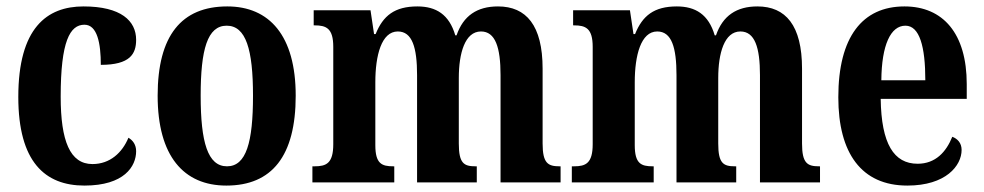

<svg xmlns="http://www.w3.org/2000/svg" viewBox="-20 -568 3064 598"><path d="M243 10C367 10 404 -50 404 -97C404 -117 394 -131 380 -139C361 -93 323 -57 268 -57C198 -57 169 -129 169 -267C169 -440 198 -491 243 -491C283 -491 294 -433 294 -366C385 -366 404 -400 404 -444C404 -503 357 -548 240 -548C126 -548 37 -481 37 -266C37 -64 120 10 243 10Z M685 10C827 10 901 -82 901 -270C901 -457 819 -548 688 -548C545 -548 471 -457 471 -270C471 -82 552 10 685 10ZM687 -50C627 -50 605 -125 605 -270C605 -414 626 -488 686 -488C746 -488 768 -414 768 -270C768 -125 747 -50 687 -50Z M953 0H1208V-50H1205C1169 -50 1149 -58 1149 -116V-312C1149 -395 1168 -470 1219 -470C1264 -470 1279 -420 1279 -334V0H1465V-50H1461C1425 -50 1409 -59 1409 -121V-325C1409 -402 1428 -470 1478 -470C1523 -470 1539 -420 1539 -334V0H1726V-50H1723C1687 -50 1670 -59 1670 -121V-354C1670 -489 1619 -548 1531 -548C1466 -548 1423 -519 1402 -458H1398C1379 -523 1338 -548 1280 -548C1209 -548 1173 -519 1150 -462H1145L1134 -536H957V-489H960C996 -489 1018 -480 1018 -422V-119C1018 -59 996 -50 960 -50H953Z M1761 0H2016V-50H2013C1977 -50 1957 -58 1957 -116V-312C1957 -395 1976 -470 2027 -470C2072 -470 2087 -420 2087 -334V0H2273V-50H2269C2233 -50 2217 -59 2217 -121V-325C2217 -402 2236 -470 2286 -470C2331 -470 2347 -420 2347 -334V0H2534V-50H2531C2495 -50 2478 -59 2478 -121V-354C2478 -489 2427 -548 2339 -548C2274 -548 2231 -519 2210 -458H2206C2187 -523 2146 -548 2088 -548C2017 -548 1981 -519 1958 -462H1953L1942 -536H1765V-489H1768C1804 -489 1826 -480 1826 -422V-119C1826 -59 1804 -50 1768 -50H1761Z M2806 10C2926 10 2975 -52 2975 -101C2975 -123 2962 -136 2946 -142C2927 -95 2894 -58 2838 -58C2764 -58 2725 -120 2723 -260H2991V-306C2991 -464 2917 -548 2797 -548C2666 -548 2591 -453 2591 -265C2591 -91 2663 10 2806 10ZM2862 -318H2725C2726 -428 2754 -488 2800 -488C2844 -488 2862 -423 2862 -318Z"/></svg>

Font: Noto Serif Myanmar ExtraCondensed
Style: Bold
Weight: 700
Width: 2
Designer: Ben Mitchell and the Monotype Design Team
Foundry: Monotype Imaging Inc.
Version: Version 2.106